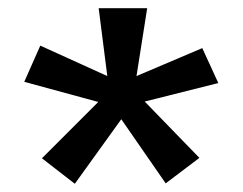

<svg xmlns="http://www.w3.org/2000/svg" viewBox="-20 -560 590 467"><path d="M162 -113 82 -175 219 -312 39 -361 78 -449 241 -375 220 -540H338L312 -375L472 -443L511 -358L332 -313L465 -176L383 -114L275 -270Z"/></svg>

Font: Inconsolata SemiExpanded SemiBold
Style: Regular
Weight: 600
Width: 6
Monospace: yes
Designer: Raph Levien, Cyreal, Brenton Simpson
Foundry: Raph Levien, Cyreal, Google
Version: Version 3.001; ttfautohint (v1.8.2.53-6de2)